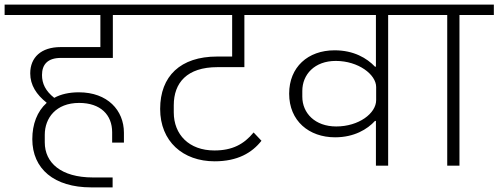

<svg xmlns="http://www.w3.org/2000/svg" viewBox="-40 -718 2160 832"><path d="M355 94H448V51H363C224 51 154 -13 154 -101V-134C154 -206 202 -272 303 -272C396 -272 446 -220 446 -145V-100H497V-143C497 -240 426 -318 302 -318C260 -318 224 -310 195 -294C157 -324 142 -356 142 -393C142 -439 167 -467 224 -467H449V-653H584V-698H-20V-653H395V-514H223C138 -514 91 -469 91 -400C91 -349 118 -308 162 -273V-272C121 -235 100 -180 100 -115C100 14 195 94 355 94Z M890 -19C990 -19 1052 -56 1093 -108L1059 -144C1017 -93 967 -66 889 -66C779 -66 713 -135 713 -231V-262C713 -359 770 -427 902 -427H1019V-653H1156V-698H564V-653H966V-473H901C742 -473 654 -388 654 -246C654 -105 753 -19 890 -19Z M1589 0H1642V-653H1790V-698H1129V-653H1589V-429H1585C1550 -466 1493 -500 1410 -500C1294 -500 1213 -427 1213 -312C1213 -194 1299 -123 1412 -123C1495 -123 1552 -158 1585 -194H1589ZM1417 -170C1325 -170 1270 -228 1270 -299V-324C1270 -395 1323 -454 1415 -454C1513 -454 1590 -395 1590 -341V-284C1590 -227 1515 -170 1417 -170Z M1898 0H1951V-653H2100V-698H1750V-653H1898Z"/></svg>

Font: IBM Plex Devanagari Light
Style: Regular
Weight: 300
Designer: Mike Abbink, Paul van der Laan, Pieter van Rosmalen, Erin McLaughlin
Foundry: Bold Monday
Version: Version 1.0